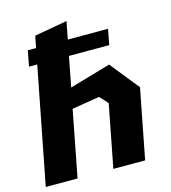

<svg xmlns="http://www.w3.org/2000/svg" viewBox="-113 -857 846 948"><g transform="rotate(-15 310.0 -382.5)"><path d="M77.5 -595.5H119.5L3.5 0H166L231.5 -338.5L372.5 -361.5L411 -320L349 0H511.5L580.5 -355.5L462 -503L252 -442L281.5 -595.5H487.5L502.5 -675H297L314.5 -765L146.5 -735L135 -675H92.5Z"/></g></svg>

Font: Monaspace Krypton ExtraBold
Style: Italic
Weight: 800
Italic angle: -11°
Designer: Riley Cran & the Lettermatic Team
Foundry: Lettermatic
Version: Version 1.101 (Monaspace Krypton)